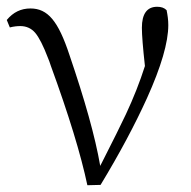

<svg xmlns="http://www.w3.org/2000/svg" viewBox="-20 -545 565 567"><path d="M277 1C334 -93 379 -178 414 -255C456 -348 477 -420 477 -471C477 -486 475 -500 472 -515C465 -522 456 -525 444 -525C414 -525 399 -504 399 -463C399 -442 402 -404 408 -350C393 -303 374 -255 352 -208C338 -178 314 -130 280 -63C278 -60 277 -57 276 -55C261 -142 230 -251 185 -383C152 -483 121 -520 70 -520C42 -520 19 -509 0 -486L9 -464C21 -467 31 -468 40 -468C58 -468 73 -461 84 -448C95 -435 108 -410 122 -373C124 -368 127 -361 130 -351C183 -206 219 -88 238 2Z"/></svg>

Font: AllPunType Light
Style: Regular
Weight: 300
Version: 1.0